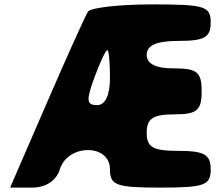

<svg xmlns="http://www.w3.org/2000/svg" viewBox="-20 -903 1007 873"><path d="M380 -850C368 -832 284 -645 192 -433L26 -50H126C188 -50 236 -81 252 -133C289 -250 480 -250 480 -133C480 -60 509 -50 709 -50C909 -50 938 -60 938 -133C938 -200 909 -217 792 -217C675 -217 647 -233 647 -300C647 -364 676 -383 772 -383C876 -383 897 -401 897 -488C897 -575 876 -592 772 -592C689 -592 647 -612 647 -654C647 -697 692 -717 792 -717C909 -717 938 -733 938 -800C938 -875 912 -883 670 -883C524 -883 391 -868 380 -850ZM480 -550C480 -471 459 -425 422 -425C373 -425 371 -446 409 -550C435 -621 461 -675 468 -675C475 -675 480 -621 480 -550Z"/></svg>

Font: Hussar Skorodowane
Style: Bold
Weight: 700
Foundry: Cannot Into Space Fonts
Version: Version 0.892